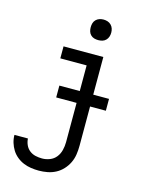

<svg xmlns="http://www.w3.org/2000/svg" viewBox="-138 -829 876 1128"><g transform="rotate(15 300.0 -265.0)"><path d="M210 213Q186 213 162.5 209.5Q139 206 117 197Q95 188 76 172.5Q57 157 44.5 137Q32 117 25 94Q18 71 18 47H100Q101 67 109.5 86Q118 105 134 117.5Q150 130 170 134.5Q190 139 210 139Q234 139 257 130Q280 121 295 102Q310 83 316 58.5Q322 34 322 10V-457H162V-530H404V10Q404 37 400 63.5Q396 90 384.5 114Q373 138 354.5 158Q336 178 312.5 190.5Q289 203 262.5 208Q236 213 210 213ZM349 -618Q336 -618 324 -621.5Q312 -625 303 -634Q294 -643 290.5 -655Q287 -667 287 -680Q287 -693 290.5 -705Q294 -717 303 -726Q312 -735 324 -739Q336 -743 349 -743Q362 -743 374 -739Q386 -735 395 -726Q404 -717 408 -705Q412 -693 412 -680Q412 -667 408 -655Q404 -643 395 -634Q386 -625 374 -621.5Q362 -618 349 -618ZM198 -229V-301H500V-229Z"/></g></svg>

Font: Iosevka Slab Extended
Style: Regular
Weight: 400
Width: 7
Monospace: yes
Designer: Belleve Invis
Foundry: Belleve Invis
Version: Version 11.1.1; ttfautohint (v1.8.3)